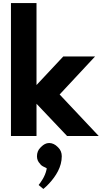

<svg xmlns="http://www.w3.org/2000/svg" viewBox="-20 -887 728 1262"><path d="M396 -516 220 -328V-866L219 -867H53L52 -866V6L53 7H219L220 6V-205L421 7H629L372 -266L605 -516ZM245 84C231 98 223 117 223 140C223 160 230 176 242 188L243 189L248 196C256 204 268 210 280 215L287 219L286 227C276 275 247 312 234 329L265 355C274 346 287 337 296 326L303 319C348 270 386 210 386 140C386 117 378 98 364 84L357 77C343 63 324 53 303 53C283 53 266 63 252 77ZM249 196 248 195V196Z"/></svg>

Font: Hussar Woodtype
Style: SeBd
Weight: 900
Foundry: Cannot Into Space Fonts
Version: Version 1.07